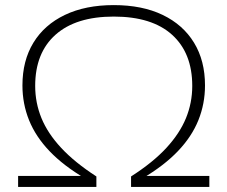

<svg xmlns="http://www.w3.org/2000/svg" viewBox="-20 -733 892 753"><path d="M51 0V-43H314V-33Q229 -83 174.5 -140Q120 -197 94 -261.5Q68 -326 68 -398Q68 -495 111 -565.5Q154 -636 234.5 -674.5Q315 -713 426 -713Q538 -713 618 -674.5Q698 -636 741 -565.5Q784 -495 784 -398Q784 -326 758 -261.5Q732 -197 677.5 -140Q623 -83 538 -33V-43H801V0H494V-41Q580 -96 632.5 -153Q685 -210 709.5 -270Q734 -330 734 -396Q734 -525 655 -596.5Q576 -668 426 -668Q278 -668 198 -597Q118 -526 118 -396Q118 -330 142.5 -270Q167 -210 220 -153Q273 -96 358 -41V0Z"/></svg>

Font: Nunito Sans 10pt SemiExpanded ExtraLight
Style: Regular
Weight: 250
Width: 6
Designer: Vernon Adams
Foundry: Vernon Adams
Version: Version 3.101;gftools[0.9.27]